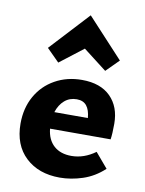

<svg xmlns="http://www.w3.org/2000/svg" viewBox="-83 -779 640 846"><g transform="rotate(10 237.0 -356.0)"><path d="M440 -66Q397 -26 345 -9Q293 8 243 8Q148 8 90 -46.5Q32 -101 32 -197Q32 -266 62 -319.5Q92 -373 145.5 -403Q199 -433 266 -433Q349 -433 394 -388Q439 -343 439 -267Q439 -222 435 -197H164Q169 -148 198.5 -121.5Q228 -95 277 -95Q333 -95 384 -132ZM170 -272H320Q317 -308 302 -326.5Q287 -345 258 -345Q226 -345 203.5 -325.5Q181 -306 170 -272ZM93 -546 254 -720 415 -546 359 -490 254 -571 149 -490Z"/></g></svg>

Font: Ysabeau Ultrabold
Style: Regular
Weight: 800
Designer: Christian Thalmann (Catharsis Fonts)
Version: Version 0.003